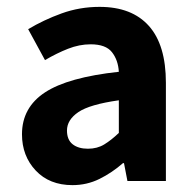

<svg xmlns="http://www.w3.org/2000/svg" viewBox="-20 -527 564 559"><path d="M191 12Q124 12 84 -30.5Q44 -73 44 -136Q44 -214 111 -258Q178 -302 326 -318Q324 -352 306 -375Q288 -398 244 -398Q211 -398 178 -385Q145 -372 111 -352L62 -442Q107 -469 159.5 -488Q212 -507 270 -507Q364 -507 413.5 -451.5Q463 -396 463 -286V0H351L341 -52H338Q306 -24 269.5 -6Q233 12 191 12ZM236 -94Q263 -94 283.5 -106.5Q304 -119 326 -140V-235Q241 -223 208 -200.5Q175 -178 175 -147Q175 -120 191.5 -107Q208 -94 236 -94Z"/></svg>

Font: Assistant
Style: Bold
Weight: 700
Designer: Hebrew By Ben Nathan, Latin by Paul Hunt
Version: Version 3.000